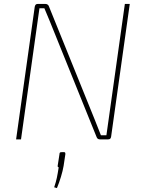

<svg xmlns="http://www.w3.org/2000/svg" viewBox="-20 -710 728 978"><path d="M641 -690 546 -14Q545 -7 541.5 -3.5Q538 0 530 0H489Q483 0 478.5 -3Q474 -6 472 -12L234 -601Q227 -618 220 -634.5Q213 -651 206 -668H181Q178 -649 175.5 -629.5Q173 -610 170 -590L87 0H62L157 -676Q159 -684 162.5 -687Q166 -690 173 -690H211Q217 -690 222 -687Q227 -684 229 -678L462 -102Q470 -82 478 -61.5Q486 -41 494 -21H522Q525 -42 528 -63.5Q531 -85 534 -106L616 -690ZM306 65Q310 65 311.5 67Q313 69 313 75L304 135Q300 159 290.5 190.5Q281 222 270 248L256 244Q265 217 269.5 196Q274 175 279 142Q276 142 274.5 139.5Q273 137 274 133L283 75Q283 69 285.5 67Q288 65 295 65Z"/></svg>

Font: Exo 2 Thin
Style: Italic
Weight: 250
Italic angle: -8°
Designer: Natanael Gama
Foundry: Natanael Gama
Version: Version 2.010